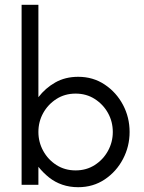

<svg xmlns="http://www.w3.org/2000/svg" viewBox="-20 -770 600 800"><path d="M306 10Q270 10 239.5 -0.5Q209 -11 184.5 -30.5Q160 -50 140 -75V0H70V-750H140V-365Q169 -403 210.5 -426.5Q252 -450 306 -450Q368 -450 416.5 -417.5Q465 -385 492.5 -333Q520 -281 520 -220Q520 -160 492.5 -107.5Q465 -55 416.5 -22.5Q368 10 306 10ZM295 -60Q340 -60 375 -82.5Q410 -105 430 -141.5Q450 -178 450 -220Q450 -263 430 -299Q410 -335 375 -357.5Q340 -380 295 -380Q250 -380 215 -357.5Q180 -335 160 -299Q140 -263 140 -220Q140 -178 160 -141.5Q180 -105 215 -82.5Q250 -60 295 -60Z"/></svg>

Font: Teachers
Style: Regular
Weight: 400
Designer: Alfredo Marco Pradil, Chank Diesel
Version: Version 1.001